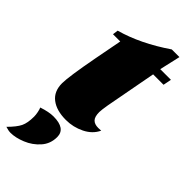

<svg xmlns="http://www.w3.org/2000/svg" viewBox="-305 -673 991 991"><g transform="rotate(45 190.5 -177.5)"><path d="M396 -465H320L268 -187Q261 -145 261 -131Q261 -97 274.5 -83Q288 -69 315 -69Q329 -69 336 -70Q316 -27 268.5 -3.5Q221 20 168 20Q99 20 59.5 -10.5Q20 -41 20 -100Q20 -148 51 -313L80 -465H27L31 -495Q161 -531 297 -624H353L327 -510H405ZM13 269Q-3 269 -24 262Q14 224 27 197Q40 170 40 124Q40 110 36.5 93Q33 76 29 68Q77 52 110 52Q199 52 199 114Q199 163 168 198Q137 233 93 251Q49 269 13 269Z"/></g></svg>

Font: Sansita Black Italic
Style: Regular
Weight: 900
Italic angle: -11°
Designer: Pablo Cosgaya
Foundry: Omnibus-Type
Version: Version 1.006